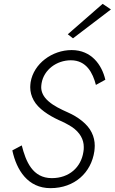

<svg xmlns="http://www.w3.org/2000/svg" viewBox="-20 -969 596 997"><path d="M556 -920 513 -949 332 -791 359 -770ZM93 -214 44 -188C66 -85 125 8 242 8C368 8 454 -73 470 -184C471 -194 472 -203 472 -212C472 -236 467 -259 456 -281C435 -325 385 -362 333 -385C297 -401 259 -419 232 -443C204 -467 194 -493 194 -516C194 -523 195 -530 196 -537C208 -607 274 -656 348 -656C429 -656 462 -590 478 -528L527 -555C509 -632 455 -709 352 -709C251 -709 155 -639 139 -542C138 -533 137 -525 137 -516C137 -492 143 -470 155 -448C179 -404 233 -370 284 -346C308 -336 331 -324 353 -310C396 -281 415 -244 415 -206C415 -198 415 -189 413 -180C401 -101 340 -44 249 -44C149 -44 114 -131 93 -214Z"/></svg>

Font: Jost Light
Style: Italic
Weight: 300
Italic angle: -5°
Version: Version 3.710